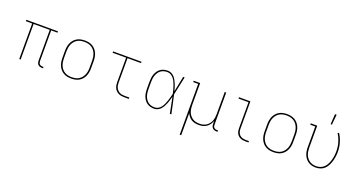

<svg xmlns="http://www.w3.org/2000/svg" viewBox="-49 -1536 4749 2543"><g transform="rotate(20 2325.0 -264.5)"><path d="M492 8Q476 8 461 3.5Q446 -1 434.5 -11.5Q423 -22 418.5 -37.5Q414 -53 414 -68V-501H186V0H166V-501H77V-520H523V-501H434V-68Q434 -57 437.5 -45.5Q441 -34 449 -26Q457 -18 468.5 -14.5Q480 -11 492 -11H504V8Z M900 8Q872 8 844 2.5Q816 -3 791.5 -17Q767 -31 748.5 -52.5Q730 -74 718.5 -100Q707 -126 702.5 -154Q698 -182 698 -210V-310Q698 -338 702.5 -366Q707 -394 718.5 -420Q730 -446 748.5 -467.5Q767 -489 791.5 -503Q816 -517 844 -522.5Q872 -528 900 -528Q928 -528 956 -522.5Q984 -517 1008.5 -503Q1033 -489 1051.5 -467.5Q1070 -446 1081.5 -420Q1093 -394 1097.5 -366Q1102 -338 1102 -310V-210Q1102 -182 1097.5 -154Q1093 -126 1081.5 -100Q1070 -74 1051.5 -52.5Q1033 -31 1008.5 -17Q984 -3 956 2.5Q928 8 900 8ZM900 -11Q925 -11 950.5 -16Q976 -21 998 -34Q1020 -47 1036.5 -67Q1053 -87 1063 -110.5Q1073 -134 1077 -159.5Q1081 -185 1081 -210V-310Q1081 -335 1077 -360.5Q1073 -386 1063 -409.5Q1053 -433 1036.5 -453Q1020 -473 998 -486Q976 -499 950.5 -504Q925 -509 900 -509Q875 -509 849.5 -504Q824 -499 802 -486Q780 -473 763.5 -453Q747 -433 737 -409.5Q727 -386 723 -360.5Q719 -335 719 -310V-210Q719 -185 723 -159.5Q727 -134 737 -110.5Q747 -87 763.5 -67Q780 -47 802 -34Q824 -21 849.5 -16Q875 -11 900 -11Z M1644 0Q1624 0 1603 -3.5Q1582 -7 1563.5 -16Q1545 -25 1530 -40Q1515 -55 1506 -74Q1497 -93 1493.5 -113.5Q1490 -134 1490 -155V-501H1300V-520H1700V-501H1510V-155Q1510 -137 1513 -119Q1516 -101 1524 -84.5Q1532 -68 1545 -54.5Q1558 -41 1574 -33Q1590 -25 1608 -22Q1626 -19 1644 -19H1711V0Z M2069 8Q2042 8 2016 1.5Q1990 -5 1968 -20.5Q1946 -36 1930.5 -58Q1915 -80 1906 -105Q1897 -130 1893.5 -156.5Q1890 -183 1890 -210V-310Q1890 -337 1893.5 -363.5Q1897 -390 1906 -415Q1915 -440 1930.5 -462Q1946 -484 1968 -499.5Q1990 -515 2016 -521.5Q2042 -528 2069 -528Q2095 -528 2118.5 -517Q2142 -506 2159.5 -487.5Q2177 -469 2189.5 -446Q2202 -423 2212 -399.5Q2222 -376 2229.5 -351.5Q2237 -327 2243 -302Q2255 -356 2265.5 -411Q2276 -466 2287 -520H2308Q2294 -456 2281 -391.5Q2268 -327 2253 -263Q2269 -198 2282 -132Q2295 -66 2310 0H2289Q2277 -56 2266.5 -112Q2256 -168 2244 -225Q2237 -199 2229.5 -174Q2222 -149 2212.5 -124.5Q2203 -100 2190.5 -77Q2178 -54 2160.5 -34.5Q2143 -15 2119 -3.5Q2095 8 2069 8ZM2069 -11Q2096 -11 2120 -25Q2144 -39 2160 -61Q2176 -83 2187 -108Q2198 -133 2206.5 -158.5Q2215 -184 2222 -210.5Q2229 -237 2235 -263Q2229 -289 2222 -315Q2215 -341 2206.5 -366Q2198 -391 2187 -415.5Q2176 -440 2159.5 -461Q2143 -482 2119.5 -495.5Q2096 -509 2069 -509Q2045 -509 2021.5 -503Q1998 -497 1978.5 -482.5Q1959 -468 1945.5 -447.5Q1932 -427 1924.5 -404.5Q1917 -382 1914 -358Q1911 -334 1911 -310V-210Q1911 -186 1914 -162Q1917 -138 1924.5 -115.5Q1932 -93 1945.5 -72.5Q1959 -52 1978.5 -37.5Q1998 -23 2021.5 -17Q2045 -11 2069 -11Z M2506 215V-501H2436V-520H2527V-210Q2527 -185 2530.5 -160Q2534 -135 2543 -112Q2552 -89 2568 -69Q2584 -49 2605 -35.5Q2626 -22 2650.5 -16.5Q2675 -11 2700 -11Q2725 -11 2749.5 -16.5Q2774 -22 2795 -35.5Q2816 -49 2832 -69Q2848 -89 2857 -112Q2866 -135 2869.5 -160Q2873 -185 2873 -210V-520H2894V-68Q2894 -57 2897 -45.5Q2900 -34 2908.5 -26Q2917 -18 2928 -14.5Q2939 -11 2951 -11H2964V8H2951Q2935 8 2920 3.5Q2905 -1 2894 -11.5Q2883 -22 2878 -37.5Q2873 -53 2873 -68V-113Q2863 -85 2846.5 -61.5Q2830 -38 2806 -21.5Q2782 -5 2753.5 1.5Q2725 8 2697 8Q2670 8 2644 2.5Q2618 -3 2595 -16.5Q2572 -30 2555 -51Q2538 -72 2527 -96V215Z M3349 0Q3331 0 3313 -3Q3295 -6 3279 -14Q3263 -22 3250 -35Q3237 -48 3229 -64Q3221 -80 3218 -98Q3215 -116 3215 -134V-501H3074V-520H3235V-134Q3235 -111 3241.5 -88.5Q3248 -66 3264.5 -49.5Q3281 -33 3303.5 -26Q3326 -19 3349 -19H3397V0Z M3750 8Q3722 8 3694 2.5Q3666 -3 3641.5 -17Q3617 -31 3598.5 -52.5Q3580 -74 3568.5 -100Q3557 -126 3552.5 -154Q3548 -182 3548 -210V-310Q3548 -338 3552.5 -366Q3557 -394 3568.5 -420Q3580 -446 3598.5 -467.5Q3617 -489 3641.5 -503Q3666 -517 3694 -522.5Q3722 -528 3750 -528Q3778 -528 3806 -522.5Q3834 -517 3858.5 -503Q3883 -489 3901.5 -467.5Q3920 -446 3931.5 -420Q3943 -394 3947.5 -366Q3952 -338 3952 -310V-210Q3952 -182 3947.5 -154Q3943 -126 3931.5 -100Q3920 -74 3901.5 -52.5Q3883 -31 3858.5 -17Q3834 -3 3806 2.5Q3778 8 3750 8ZM3750 -11Q3775 -11 3800.5 -16Q3826 -21 3848 -34Q3870 -47 3886.5 -67Q3903 -87 3913 -110.5Q3923 -134 3927 -159.5Q3931 -185 3931 -210V-310Q3931 -335 3927 -360.5Q3923 -386 3913 -409.5Q3903 -433 3886.5 -453Q3870 -473 3848 -486Q3826 -499 3800.5 -504Q3775 -509 3750 -509Q3725 -509 3699.5 -504Q3674 -499 3652 -486Q3630 -473 3613.5 -453Q3597 -433 3587 -409.5Q3577 -386 3573 -360.5Q3569 -335 3569 -310V-210Q3569 -185 3573 -159.5Q3577 -134 3587 -110.5Q3597 -87 3613.5 -67Q3630 -47 3652 -34Q3674 -21 3699.5 -16Q3725 -11 3750 -11Z M4346 8Q4318 8 4291.5 1.5Q4265 -5 4242 -19.5Q4219 -34 4202 -56Q4185 -78 4174.5 -103Q4164 -128 4160 -155.5Q4156 -183 4156 -210V-501H4086V-520H4177V-210Q4177 -185 4180.5 -160.5Q4184 -136 4193 -113Q4202 -90 4217 -70.5Q4232 -51 4252.5 -37Q4273 -23 4297 -17Q4321 -11 4346 -11Q4377 -11 4406.5 -22Q4436 -33 4457.5 -55.5Q4479 -78 4493 -106Q4507 -134 4515 -164Q4523 -194 4527 -225Q4531 -256 4531 -287Q4531 -349 4514 -408.5Q4497 -468 4464 -520L4481 -530Q4516 -476 4534 -413.5Q4552 -351 4552 -287Q4552 -254 4547.5 -220.5Q4543 -187 4533.5 -154.5Q4524 -122 4508.5 -91.5Q4493 -61 4469 -37.5Q4445 -14 4412 -3Q4379 8 4346 8ZM4337 -600 4346 -744H4369L4355 -600Z"/></g></svg>

Font: Iosevka Etoile Thin
Style: Regular
Weight: 100
Designer: Belleve Invis
Foundry: Belleve Invis
Version: Version 22.1.2; ttfautohint (v1.8.4)